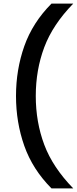

<svg xmlns="http://www.w3.org/2000/svg" viewBox="-20 -828 428 1068"><path d="M266.5 220Q161.5 114.5 115.2 -16.5Q69 -147.5 69 -294Q69 -440.5 115.2 -571.5Q161.5 -702.5 266.5 -808H387.5Q273.5 -691 226.2 -565Q179 -439 179 -294Q179 -149 226.2 -23Q273.5 103 387.5 220Z"/></svg>

Font: Encode Sans Expanded Medium
Style: Regular
Weight: 500
Width: 7
Designer: Multiple Designers
Foundry: Impallari Type
Version: Version 3.000; ttfautohint (v1.8.3) -l 8 -r 50 -G 200 -x 14 